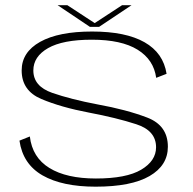

<svg xmlns="http://www.w3.org/2000/svg" viewBox="-20 -715 744 740"><path d="M348.5 4.5Q486 4.5 556.5 -36.5Q627 -77.5 627 -149.5Q627 -231.5 547 -262Q467 -292.5 356.5 -312.5Q253.5 -332 181 -357.2Q108.5 -382.5 108.5 -443.5Q108.5 -497 165.2 -529.5Q222 -562 334 -562Q448 -562 510.2 -523.5Q572.5 -485 582 -415L622 -430.5Q609.5 -511 537 -552.2Q464.5 -593.5 335 -593.5Q206 -593.5 134.8 -553.8Q63.5 -514 63.5 -443.5Q63.5 -365.5 139.2 -333.5Q215 -301.5 323 -281Q429 -261 505.2 -236.2Q581.5 -211.5 581.5 -147.5Q581.5 -95 524.2 -61Q467 -27 349.5 -27Q236.5 -27 170.5 -67.5Q104.5 -108 95 -189L55 -173Q68 -82.5 144 -39Q220 4.5 348.5 4.5ZM326.5 -611.5H362L487 -695H450.5L345 -626L239.5 -695H202Z"/></svg>

Font: Anybody Expanded ExtraLight
Style: Regular
Weight: 250
Width: 7
Version: Version 1.113;gftools[0.9.25]